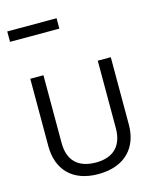

<svg xmlns="http://www.w3.org/2000/svg" viewBox="-150 -1156 1031 1267"><g transform="rotate(-15 365.5 -522.5)"><path d="M24 -984H361V-1055H24ZM640 -252V-714H551V-252C551 -144 496 -68 367 -68C242 -68 180 -135 180 -251V-714H90V-254C90 -95 184 10 362 10C551 10 640 -104 640 -252Z"/></g></svg>

Font: Noto Sans Tifinagh Agraw Imazighen
Style: Regular
Weight: 400
Designer: JamraPatel
Foundry: JamraPatel LLC
Version: Version 2.006